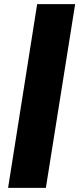

<svg xmlns="http://www.w3.org/2000/svg" viewBox="-20 -725 396 925"><path d="M19 180 159 -705H342L201 180Z"/></svg>

Font: Nunito Sans 10pt SemiExpanded Black
Style: Italic
Weight: 900
Width: 6
Italic angle: -9°
Designer: Vernon Adams
Foundry: Vernon Adams
Version: Version 3.101;gftools[0.9.27]